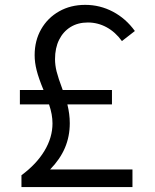

<svg xmlns="http://www.w3.org/2000/svg" viewBox="-20 -762 630 782"><path d="M436 -336.9H254.4Q259.3 -316.9 261.7 -298.1Q264.2 -279.3 264.2 -260.3Q264.2 -206.1 244.4 -159.7Q224.6 -113.3 184.1 -71.8H519.5V0H67.4V-48.3Q128.4 -93.3 161.1 -147.7Q193.8 -202.1 193.8 -259.3Q193.8 -277.3 190.4 -296.4Q187 -315.4 179.7 -336.9H61V-395.5H157.2Q137.2 -443.8 129.2 -475.8Q121.1 -507.8 121.1 -537.1Q121.1 -596.7 147.7 -643.1Q174.3 -689.5 220.9 -715.8Q267.6 -742.2 327.1 -742.2Q387.2 -742.2 439.9 -714.4Q492.7 -686.5 529.3 -635.7L476.6 -594.7Q450.2 -631.3 414.3 -650.9Q378.4 -670.4 337.9 -670.4Q297.4 -670.4 267.3 -651.9Q237.3 -633.3 220.7 -599.9Q204.1 -566.4 204.1 -521Q204.1 -497.1 210.4 -471.2Q216.8 -445.3 235.4 -395.5H436Z"/></svg>

Font: Kumbh Sans
Style: Regular
Weight: 400
Version: Version 1.005